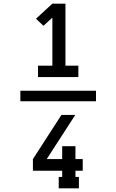

<svg xmlns="http://www.w3.org/2000/svg" viewBox="-20 -868 640 1056"><path d="M189 -444V-507H268V-771L219 -726L178 -765L268 -848H340V-507H411V-444ZM92 -311V-369H508V-311ZM303 168V105H322V71H161V7L318 -236H394L237 7H322V-64H395V7H435V71H395V105H414V168Z"/></svg>

Font: Iosevka HT Medium Extended
Style: Regular
Weight: 500
Width: 7
Monospace: yes
Designer: Belleve Invis
Foundry: Belleve Invis
Version: Version 32.3.0; ttfautohint (v1.8.4)